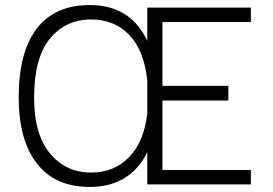

<svg xmlns="http://www.w3.org/2000/svg" viewBox="-20 -730 1081 760"><path d="M54 -343Q54 -525 126 -617.5Q198 -710 335 -710Q497 -710 563 -568V-700H973V-643H623V-390H884V-332H623V-57H973V0H563V-128Q531 -61 473.5 -25.5Q416 10 335 10Q198 10 126 -83Q54 -176 54 -343ZM341 -47Q432 -47 491 -108Q550 -169 563 -280V-412Q550 -532 491 -592.5Q432 -653 341 -653Q240 -653 177.5 -577Q115 -501 115 -343Q115 -199 177.5 -123Q240 -47 341 -47Z"/></svg>

Font: Haskoy Light
Style: Regular
Weight: 300
Designer: Ertekin Erdin
Foundry: Ertekin Erdin
Version: Version 2.000; ttfautohint (v1.8.4.7-5d5b)